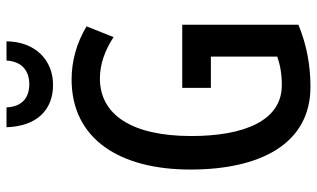

<svg xmlns="http://www.w3.org/2000/svg" viewBox="-212 -845 974 590"><g transform="rotate(-90 275.0 -550.0)"><path d="M443 -1017H384C381 -968 351 -947 311 -947C270 -947 242 -969 240 -1017H179C182 -923 233 -874 309 -874C386 -874 442 -929 443 -1017ZM300 -477V-389H396V-185C370 -176 343 -171 308 -171C197 -171 152 -291 152 -449C152 -633 218 -730 329 -730C372 -730 415 -715 456 -688L489 -771C441 -800 385 -817 326 -817C142 -817 49 -668 49 -452C49 -237 128 -83 303 -83C371 -83 433 -95 494 -120V-477Z"/></g></svg>

Font: Noto Sans Kannada UI ExtraCondensed Medium
Style: Regular
Weight: 500
Width: 2
Designer: Jelle Bosma - Monotype Design Team
Foundry: Monotype Imaging Inc.
Version: Version 2.005